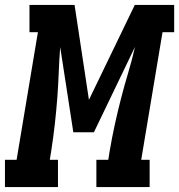

<svg xmlns="http://www.w3.org/2000/svg" viewBox="-57 -755 723 775"><path d="M-37 0V-110H10L96 -625H62V-735H244L302 -352L487 -735H646V-625H599L513 -110H547V0H332V-110H380L386 -147Q395 -200 406.5 -252.5Q418 -305 431.5 -357.5Q445 -410 460.5 -461.5Q476 -513 488 -566L322 -221H239L186 -565Q182 -513 180 -461Q178 -409 174 -356.5Q170 -304 164 -251.5Q158 -199 150 -147L144 -110H177V0Z"/></svg>

Font: Iosevka Curly Slab XBdExObl
Style: Regular
Weight: 800
Width: 7
Italic angle: -9°
Monospace: yes
Designer: Belleve Invis
Foundry: Belleve Invis
Version: Version 11.1.0; ttfautohint (v1.8.3)